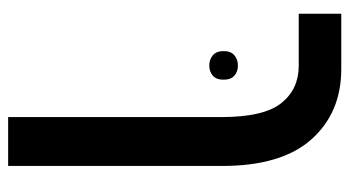

<svg xmlns="http://www.w3.org/2000/svg" viewBox="-218 -420 878 483"><g transform="rotate(90 221.5 -179.0)"><path d="M275 240V-297Q275 -403 240 -447Q205 -491 146 -491H15V-598H154Q264 -598 331 -523Q398 -448 398 -298V240ZM109 -302Q109 -320 119.5 -329Q130 -338 145 -338Q161 -338 171 -329Q181 -320 181 -302Q181 -284 171 -275Q161 -266 145 -266Q130 -266 119.5 -275Q109 -284 109 -302Z"/></g></svg>

Font: Noto Sans Hebrew Condensed SemiBold
Style: Regular
Weight: 600
Width: 3
Designer: Monotype Design Team
Foundry: Monotype Imaging Inc.
Version: Version 2.004; ttfautohint (v1.8.4.7-5d5b)